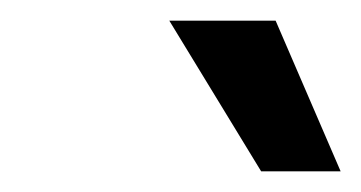

<svg xmlns="http://www.w3.org/2000/svg" viewBox="-20 -739 350 186"><path d="M233 -573H310L247 -719H144Z"/></svg>

Font: Falling Sky
Style: CondObl
Weight: 400
Designer: Paul D. Hunt
Foundry: Adobe Systems Incorporated
Version: Version 1.02